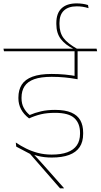

<svg xmlns="http://www.w3.org/2000/svg" viewBox="-35 -906 580 1106"><path d="M328.5 -610.5H516L513 -625.5H325ZM411.5 -615.5H394.5V-487L411.5 -487.5ZM524.5 -610.5 521.5 -625.5H-15L-12 -610.5ZM394.5 -616V-462L412 -451.5V-616ZM333.5 179V177.5L233.5 64.5Q218 47 206 33.8Q194 20.5 182.5 7.8Q171 -5 157 -19.5V-23.5L58.5 -61.5L138 -19.5L311 179ZM56 -85 58.5 -61.5 116 -34Q146.5 -17 183 -7.8Q219.5 1.5 263 1.5Q323 1.5 363.2 -13.5Q403.5 -28.5 423.8 -58.8Q444 -89 444 -135V-142Q444 -183.5 427.8 -212.8Q411.5 -242 375.8 -257.5Q340 -273 282 -273Q237.5 -273 201.8 -264.8Q166 -256.5 136 -243.5Q114.5 -261 101.8 -284.8Q89 -308.5 89 -340V-343.5Q89 -382.5 106.5 -409.2Q124 -436 162.2 -449.8Q200.5 -463.5 263 -463.5Q301.5 -463.5 337.5 -460Q373.5 -456.5 412 -449.5V-466Q376 -473 339 -476.5Q302 -480 262.5 -480Q194 -480 151.8 -464.2Q109.5 -448.5 90.2 -418.2Q71 -388 71 -344V-339.5Q71 -306 86.2 -276.8Q101.5 -247.5 132.5 -224Q166.5 -239.5 201.2 -247.8Q236 -256 282 -256Q360.5 -256 393.2 -225.8Q426 -195.5 426 -141.5V-135.5Q426 -96 407.8 -69.2Q389.5 -42.5 353.2 -29Q317 -15.5 262.5 -15.5Q220.5 -15.5 184.2 -25Q148 -34.5 116 -50.2Q84 -66 56 -85ZM410.5 -619.5V-624Q354 -656 330.8 -687.2Q307.5 -718.5 307.5 -768V-773Q307.5 -821 333.2 -845.2Q359 -869.5 407 -869.5Q424.5 -869.5 440.2 -867.2Q456 -865 475 -859L472 -877Q456.5 -882 440.2 -884.2Q424 -886.5 406.5 -886.5Q350 -886.5 319.8 -858.2Q289.5 -830 289.5 -773.5V-767.5Q289.5 -715 315.5 -681Q341.5 -647 390.5 -623.5V-619.5Z"/></svg>

Font: Anek Devanagari Medium Thin
Style: Regular
Weight: 250
Version: Version 1.003